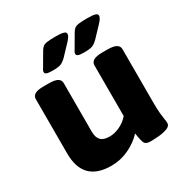

<svg xmlns="http://www.w3.org/2000/svg" viewBox="-167 -853 959 996"><g transform="rotate(-30 312.5 -355.0)"><path d="M218 8Q50 8 50 -162V-487Q50 -506 66 -515.5Q82 -525 119 -525H148Q185 -525 201 -515.5Q217 -506 217 -487V-196Q217 -162 233 -145Q249 -128 286 -128Q316 -128 347.5 -143Q379 -158 401 -184V-487Q401 -506 417.5 -515.5Q434 -525 470 -525H500Q536 -525 552.5 -515.5Q569 -506 569 -487V-174Q569 -127 571.5 -102Q574 -77 576.5 -63.5Q579 -50 579 -39Q579 -22 557 -13.5Q535 -5 506 -2.5Q477 0 457 0Q429 0 421.5 -14.5Q414 -29 407 -76Q373 -39 323 -15.5Q273 8 218 8ZM201 -572Q175 -572 165 -576Q155 -580 155 -589Q155 -594 158 -600Q161 -606 167 -615L209 -687Q216 -699 224.5 -706Q233 -713 250.5 -715.5Q268 -718 302 -718Q332 -718 347 -714Q362 -710 362 -699Q362 -685 338 -660L283 -602Q265 -584 250 -578Q235 -572 201 -572ZM390 -572Q364 -572 354 -576Q344 -580 344 -589Q344 -594 347 -600Q350 -606 356 -615L398 -687Q405 -699 413.5 -706Q422 -713 439.5 -715.5Q457 -718 491 -718Q521 -718 536 -714Q551 -710 551 -699Q551 -685 527 -660L472 -602Q454 -584 439 -578Q424 -572 390 -572Z"/></g></svg>

Font: Asap Semi Expanded ExtraBold
Style: Regular
Weight: 800
Width: 6
Designer: Pablo Cosgaya
Foundry: Omnibus-Type
Version: Version 3.001; ttfautohint (v1.8.4.7-5d5b)